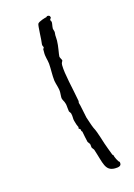

<svg xmlns="http://www.w3.org/2000/svg" viewBox="-109 -696 569 817"><g transform="rotate(-15 175.5 -287.5)"><path d="M320 41C315 41 302 13 302 8C301 4 299 6 298 4C295 -3 293 -10 287 -25C274 -57 264 -102 250 -127C244 -140 236 -167 232 -178C229 -190 220 -241 217 -246C217 -248 218 -250 218 -252V-255C208 -312 190 -380 190 -420C190 -432 196 -435 196 -439C196 -442 188 -453 188 -458C188 -467 196 -503 196 -526C196 -539 195 -545 195 -550C195 -554 196 -558 196 -563C196 -569 192 -576 192 -579C192 -590 195 -599 195 -607C195 -612 191 -615 191 -618C191 -622 195 -626 196 -626C195 -634 194 -638 184 -638C181 -638 178 -634 178 -634C175 -634 143 -625 138 -616C134 -609 133 -542 130 -528C130 -527 130 -526 130 -525C130 -521 133 -517 134 -514C134 -510 131 -509 130 -506C130 -502 130 -498 130 -494C129 -473 136 -459 138 -440C140 -415 138 -389 141 -364C144 -346 152 -329 152 -311C152 -303 151 -296 151 -289C151 -275 159 -272 163 -255C165 -246 165 -232 167 -222C167 -221 174 -213 174 -211C178 -196 175 -188 178 -178C182 -162 184 -158 188 -149C189 -149 189 -148 189 -147C189 -146 188 -144 188 -142C188 -137 196 -140 196 -131C196 -127 199 -125 200 -124C204 -105 206 -91 210 -76C211 -74 217 -67 218 -65C220 -60 219 -52 221 -47C222 -45 228 -39 229 -36C250 27 250 63 294 63C311 63 321 59 321 49C321 46 321 44 320 41Z"/></g></svg>

Font: Jim Nightshade
Style: Regular
Weight: 400
Designer: Astigmatic (AOETI)
Foundry: Astigmatic (AOETI)
Version: Version 1.000